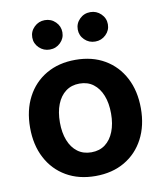

<svg xmlns="http://www.w3.org/2000/svg" viewBox="-84 -815 762 895"><g transform="rotate(-10 296.5 -367.5)"><path d="M296.4 11.2Q217.3 11.2 158.2 -23.2Q99.1 -57.6 66.7 -119.4Q34.2 -181.2 34.2 -263.2Q34.2 -345.7 66.7 -407.7Q99.1 -469.7 158.2 -504.2Q217.3 -538.6 296.4 -538.6Q376 -538.6 434.8 -504.2Q493.7 -469.7 526.1 -407.7Q558.6 -345.7 558.6 -263.2Q558.6 -181.2 526.1 -119.4Q493.7 -57.6 434.8 -23.2Q376 11.2 296.4 11.2ZM296.4 -101.1Q335 -101.1 361.8 -121.3Q388.7 -141.6 403.1 -178.2Q417.5 -214.8 417.5 -263.2Q417.5 -312.5 403.1 -348.9Q388.7 -385.3 361.8 -405.8Q335 -426.3 296.4 -426.3Q258.3 -426.3 231.2 -406Q204.1 -385.7 189.7 -349.1Q175.3 -312.5 175.3 -263.2Q175.3 -214.8 189.7 -178.2Q204.1 -141.6 231.2 -121.3Q258.3 -101.1 296.4 -101.1ZM403.8 -606.4Q374 -606.4 353.3 -626.7Q332.5 -647 332.5 -675.8Q332.5 -704.6 353.3 -725.1Q374 -745.6 403.8 -745.6Q433.1 -745.6 454.1 -725.1Q475.1 -704.6 475.1 -675.8Q475.1 -647 454.1 -626.7Q433.1 -606.4 403.8 -606.4ZM188.5 -606.4Q159.2 -606.4 138.2 -626.7Q117.2 -647 117.2 -675.8Q117.2 -704.6 138.2 -725.1Q159.2 -745.6 188.5 -745.6Q218.3 -745.6 239 -725.1Q259.8 -704.6 259.8 -675.8Q259.8 -647 239 -626.7Q218.3 -606.4 188.5 -606.4Z"/></g></svg>

Font: Inter Cardless Tabular Bold
Style: Bold
Weight: 700
Designer: Rasmus Andersson
Foundry: rsms
Version: Version 4.000;git-4fc901f